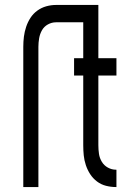

<svg xmlns="http://www.w3.org/2000/svg" viewBox="-20 -755 540 775"><path d="M74 0V-566Q74 -587 76.5 -607Q79 -627 85.5 -646.5Q92 -666 103 -683Q114 -700 130.5 -712Q147 -724 166.5 -729.5Q186 -735 206 -735H377V-520H450V-450H377V-169Q377 -151 379.5 -134Q382 -117 391 -102Q400 -87 415.5 -78.5Q431 -70 448 -70H450V0H448Q428 0 408 -5Q388 -10 371.5 -22.5Q355 -35 344 -52Q333 -69 326.5 -88.5Q320 -108 318 -128Q316 -148 316 -169V-450H279V-520H316V-665H206Q189 -665 173.5 -656.5Q158 -648 149.5 -633Q141 -618 138 -600.5Q135 -583 135 -566V0Z"/></svg>

Font: HulyMono
Style: Regular
Weight: 400
Monospace: yes
Designer: Belleve Invis
Foundry: Belleve Invis
Version: Version 33.2.5; ttfautohint (v1.8.4)